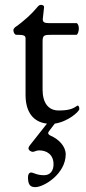

<svg xmlns="http://www.w3.org/2000/svg" viewBox="-20 -495 354 789"><path d="M47 -352H53C79 -352 85 -348 85 -337V-105C85 -33 118 7 173 13L102 103C99 107 97 111 97 114C97 123 108 129 115 129C122 129 128 123 141 123C173 123 200 141 200 180C200 206 187 225 161 225C130 225 118 214 108 214C100 214 95 221 95 233C95 264 104 274 125 274C161 274 250 219 250 139C250 106 221 77 189 63C182 60 178 56 178 52C178 49 180 46 183 42L205 13C260 5 306 -37 306 -47C306 -54 304 -61 299 -61C298 -61 296 -60 295 -59C278 -47 260 -41 221 -41C178 -41 155 -73 155 -127V-324C155 -351 161 -352 195 -352H294C299 -352 304 -366 304 -378C304 -390 299 -400 294 -400H180C163 -400 154 -404 156 -419L161 -464C162 -473 154 -475 148 -475C141 -475 137 -470 131 -463C113 -441 81 -410 42 -383C40 -382 35 -375 35 -372C35 -362 40 -352 47 -352Z"/></svg>

Font: EB Garamond
Style: Regular
Weight: 400
Designer: Georg Duffner and Octavio Pardo
Foundry: Georg Duffner
Version: Version 1.000;PS 001.000;hotconv 1.0.88;makeotf.lib2.5.64775